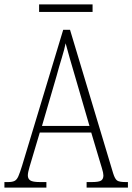

<svg xmlns="http://www.w3.org/2000/svg" viewBox="-22 -849 599 869"><path d="M-2 0V-25H15Q33 -25 43.5 -30Q54 -35 61 -51Q68 -67 78 -99L264 -714H295L490 -65Q498 -39 508 -32Q518 -25 546 -25H557V0H370V-25H394Q426 -25 436 -32Q446 -39 446 -55Q446 -66 439.5 -87Q433 -108 428 -125L391 -249H158L124 -135Q119 -118 111.5 -93Q104 -68 104 -55Q104 -40 115 -32.5Q126 -25 159 -25H188V0ZM168 -279H383L321 -492Q306 -543 294 -584.5Q282 -626 275 -653Q270 -627 257.5 -586.5Q245 -546 234 -505ZM155 -795V-829H397V-795Z"/></svg>

Font: Noto Serif Sinhala Condensed ExtraLight
Style: Regular
Weight: 200
Width: 3
Designer: Jelle Bosma - Monotype Design Team
Foundry: Monotype Imaging Inc.
Version: Version 2.007; ttfautohint (v1.8.4.7-5d5b)